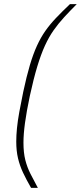

<svg xmlns="http://www.w3.org/2000/svg" viewBox="-20 -763 393 933"><path d="M131 150Q108 110 92 76Q76 42 67.5 6Q59 -30 59 -75Q59 -105 62.5 -140.5Q66 -176 74 -220Q82 -264 93 -317Q109 -392 125 -446Q141 -500 159.5 -540.5Q178 -581 200.5 -613Q223 -645 252.5 -676Q282 -707 320 -743H353Q319 -709 291.5 -679Q264 -649 241 -616.5Q218 -584 198.5 -541.5Q179 -499 161 -439.5Q143 -380 125 -297Q109 -221 101.5 -166Q94 -111 94 -70Q94 -21 103 14.5Q112 50 128 81.5Q144 113 164 150Z"/></svg>

Font: Saira Thin
Style: Italic
Weight: 100
Italic angle: -12°
Designer: Hector Gatti with collaboration of the Omnibus-Type team
Foundry: Omnibus-Type
Version: Version 1.101